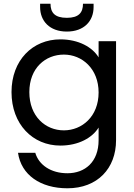

<svg xmlns="http://www.w3.org/2000/svg" viewBox="-20 -774 722 1034"><path d="M305 -562C156 -562 42 -450 42 -278C42 -105 156 10 305 10C403 10 477 -32 511 -87V-19C511 98 438 159 343 159C254 159 189 114 170 49H77C94 168 198 240 343 240C505 240 605 133 605 -19V-552H511V-465C478 -520 403 -562 305 -562ZM138 -278C138 -408 225 -480 324 -480C422 -480 511 -404 511 -276C511 -147 422 -72 324 -72C225 -72 138 -147 138 -278ZM196 -736C196 -661 247 -604 340 -604C432 -604 484 -660 484 -736V-754H427C427 -706 404 -678 340 -678C275 -678 252 -706 252 -754H196Z"/></svg>

Font: Malmofest
Style: Regular
Weight: 400
Designer: Jonny Pinhorn (Poppins), Kolossal
Version: Version 1.004;Glyphs 3.1.2 (3151)